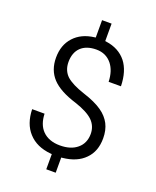

<svg xmlns="http://www.w3.org/2000/svg" viewBox="-165 -913 892 1101"><g transform="rotate(20 281.0 -362.5)"><path d="M386.2 -93.8C360.4 -71.8 325.2 -61 280.8 -61C235.8 -61 199.7 -74.2 174.3 -100.1C150.4 -124.5 138.2 -158.7 136.7 -202.1H61C62.5 -143.1 79.1 -96.2 110.8 -61.5C143.6 -24.9 189.5 -4.4 248 1L254.9 1.5V94.2H312.5V1.5L318.8 1C377 -4.9 421.9 -23.9 453.6 -56.6C485.4 -88.4 501 -130.9 501 -184.1C501 -217.3 494.6 -246.1 481.9 -271C469.2 -294.9 450.2 -317.4 422.9 -335.9C395.5 -355 357.4 -372.6 308.6 -388.2C258.3 -404.8 222.2 -422.9 198.7 -443.4C175.8 -464.8 164.1 -493.2 164.1 -528.3C164.1 -604 209.5 -649.4 291 -649.4C330.6 -649.4 361.8 -634.8 385.3 -606C406.7 -579.1 418 -543.9 419.4 -499.5H494.6C493.2 -561 478.5 -609.9 450.7 -645.5C421.4 -682.1 380.4 -704.1 327.6 -711.4L321.3 -712.4V-818.8H263.2V-712.9L256.8 -711.9C204.1 -705.6 163.1 -686 133.3 -653.3C103.5 -620.6 88.4 -579.1 88.4 -526.9C88.4 -476.6 103.5 -435.1 133.8 -402.3C164.6 -369.1 214.4 -342.3 282.7 -321.3C333 -304.7 369.1 -285.6 391.6 -264.2C414.1 -242.2 425.3 -214.8 425.3 -183.1C425.3 -146 412.1 -115.2 386.2 -93.8Z"/></g></svg>

Font: Shabnam Light
Style: Regular
Weight: 300
Foundry: DejaVu fonts team - Redesigned by Saber Rastikerdar - Based on Vazir font
Version: Version 5.0.1